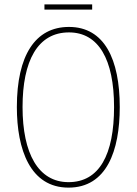

<svg xmlns="http://www.w3.org/2000/svg" viewBox="-20 -847 624 877"><path d="M401 -827H183V-803H401ZM527 -358C527 -576 457 -724 295 -724C141 -724 57 -594 57 -358C57 -164 118 10 293 10C467 10 527 -158 527 -358ZM83 -358C83 -569 152 -699 295 -699C430 -699 501 -576 501 -358C501 -141 434 -15 293 -15C155 -15 83 -146 83 -358Z"/></svg>

Font: Noto Sans Devanagari Condensed Thin
Style: Regular
Weight: 100
Width: 3
Designer: Jelle Bosma - Monotype Design Team
Foundry: Monotype Imaging Inc.
Version: Version 2.004